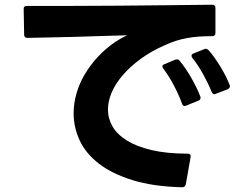

<svg xmlns="http://www.w3.org/2000/svg" viewBox="-20 -757 1040 811"><path d="M749 34Q627 31 540 4Q453 -23 397.5 -66Q342 -109 316.5 -164Q291 -219 291 -278Q291 -320 303 -362Q315 -404 338 -443Q361 -482 393.5 -517Q426 -552 467 -580Q479 -588 491.5 -595Q504 -602 517 -608Q467 -607 412 -605Q357 -603 302 -601.5Q247 -600 194 -599Q141 -598 96 -597Q82 -597 82 -611L80 -718V-720Q80 -732 93 -732Q171 -732 272.5 -732Q374 -732 481.5 -733Q589 -734 692 -735Q795 -736 876 -737Q890 -737 890 -723V-618Q890 -604 876 -604Q821 -605 772 -596.5Q723 -588 676 -566Q619 -541 574.5 -508.5Q530 -476 499 -440Q468 -404 452 -367Q436 -330 436 -294Q436 -256 455.5 -222.5Q475 -189 516 -163.5Q557 -138 620.5 -123Q684 -108 772 -108Q788 -108 785 -93L765 21Q762 34 749 34ZM760 -309Q752 -309 749 -319Q735 -357 714.5 -396Q694 -435 670 -467Q666 -471 666 -476Q666 -483 675 -486L720 -505Q723 -506 728 -506Q735 -506 739 -500Q751 -486 763.5 -467.5Q776 -449 787.5 -429Q799 -409 809 -388.5Q819 -368 826 -350Q827 -348 827 -344Q827 -335 818 -332L767 -311Q761 -309 760 -309ZM886 -359Q878 -359 874 -369Q860 -404 838 -443.5Q816 -483 793 -512Q789 -516 789 -521Q789 -528 797 -531L842 -549Q846 -551 849 -551Q855 -551 861 -545Q873 -532 886 -513.5Q899 -495 911 -475.5Q923 -456 933 -436Q943 -416 950 -398Q951 -396 951 -392Q951 -385 942 -380L892 -361Q888 -359 886 -359Z"/></svg>

Font: LINE Seed JP_TTF Bold
Style: Regular
Weight: 700
Designer: LINE & Fontrix & Fontworks
Version: Version 1.009